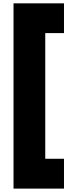

<svg xmlns="http://www.w3.org/2000/svg" viewBox="-20 -927 419 1137"><path d="M358.9 13.2V189.9H60.1V-907.2H358.9V-731H248V13.2Z"/></svg>

Font: Sinkin Sans 900 X Black
Style: Regular
Weight: 950
Designer: Keith Bates
Foundry: K-Type
Version: Sinkin Sans (version 1.0)  by Keith Bates   •   © 2014   www